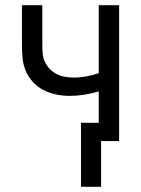

<svg xmlns="http://www.w3.org/2000/svg" viewBox="-20 -540 540 735"><path d="M290 175V-70H358V-190Q331 -182 303 -177.5Q275 -173 247 -173Q221 -173 196 -178Q171 -183 148 -194.5Q125 -206 107 -225Q89 -244 79 -267.5Q69 -291 66.5 -316.5Q64 -342 64 -368V-520H142V-368Q142 -351 143.5 -334.5Q145 -318 152 -303Q159 -288 170.5 -276Q182 -264 197 -256.5Q212 -249 228.5 -246Q245 -243 261 -243Q286 -243 310.5 -247.5Q335 -252 358 -260V-520H436V0H367V175Z"/></svg>

Font: Iosevka Term SS14
Style: Regular
Weight: 400
Monospace: yes
Designer: Belleve Invis
Foundry: Belleve Invis
Version: Version 24.1.1; ttfautohint (v1.8.4)